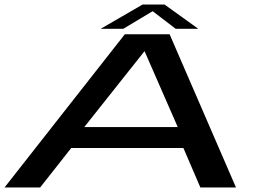

<svg xmlns="http://www.w3.org/2000/svg" viewBox="-22 -829 1174 849"><path d="M-2 0H155.5L293 -174.5H789L864 0H1021.5L728 -677.5H530ZM350.5 -267 616.5 -602H617.5L764 -267ZM423 -701.5H523L653 -779.5L755 -701.5H855L705.5 -809H608.5Z"/></svg>

Font: Anybody ExtraExpanded Medium
Style: Italic
Weight: 500
Width: 8
Italic angle: -10°
Version: Version 1.113;gftools[0.9.25]